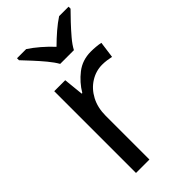

<svg xmlns="http://www.w3.org/2000/svg" viewBox="-239 -828 890 890"><g transform="rotate(-45 206.5 -383.0)"><path d="M335 -546Q350 -546 367.5 -544.5Q385 -543 398 -540L387 -459Q374 -462 358.5 -464Q343 -466 329 -466Q288 -466 252 -443.5Q216 -421 194.5 -380.5Q173 -340 173 -286V0H85V-536H157L167 -438H171Q197 -482 238 -514Q279 -546 335 -546ZM194 -606Q181 -629 159 -655.5Q137 -682 113 -708Q89 -734 71 -753V-766H131Q157 -749 185 -725Q213 -701 238 -674Q265 -701 293 -725Q321 -749 347 -766H409V-753Q390 -734 365.5 -708Q341 -682 318.5 -655.5Q296 -629 284 -606Z"/></g></svg>

Font: Noto Sans Test
Style: Regular
Weight: 400
Version: Version 1.002; ttfautohint (v1.8.4.7-5d5b)